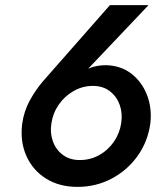

<svg xmlns="http://www.w3.org/2000/svg" viewBox="-20 -719 636 751"><path d="M181 -236Q187 -277 210 -310Q233 -343 268 -363Q303 -383 343 -383Q383 -383 410 -362Q437 -341 448.5 -308Q460 -275 454 -237Q448 -197 425 -164Q402 -131 367.5 -112Q333 -93 292 -93Q253 -93 226 -113Q199 -133 187 -166Q175 -199 181 -236ZM410 -699 148 -401Q119 -367 96.5 -326Q74 -285 67 -236Q58 -166 83 -109.5Q108 -53 160 -20.5Q212 12 283 12Q355 12 416 -20Q477 -52 517.5 -108Q558 -164 568 -236Q575 -296 555 -347.5Q535 -399 493.5 -431Q452 -463 394 -464Q361 -464 334 -454Q307 -444 282 -423L302 -426L561 -699Z"/></svg>

Font: Jost Medium
Style: Italic
Weight: 500
Italic angle: -5°
Version: Version 3.710